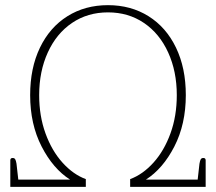

<svg xmlns="http://www.w3.org/2000/svg" viewBox="-20 -725 838 745"><path d="M20 -103Q20 -112 29 -112Q36 -112 39 -107Q42 -102 44 -90L51 -28H252Q186 -70 141.5 -156.5Q97 -243 97 -356Q97 -461 135 -540Q173 -619 241.5 -662Q310 -705 399 -705Q488 -705 556.5 -662Q625 -619 663 -540Q701 -461 701 -356Q701 -243 656.5 -156.5Q612 -70 546 -28H747L754 -90Q756 -102 759 -107Q762 -112 769 -112Q778 -112 778 -103V0H485V-30Q534 -48 575.5 -94Q617 -140 641.5 -207.5Q666 -275 666 -356Q666 -448 632.5 -521.5Q599 -595 538.5 -636Q478 -677 399 -677Q320 -677 259.5 -636Q199 -595 165.5 -521.5Q132 -448 132 -356Q132 -275 156.5 -207.5Q181 -140 222.5 -94Q264 -48 313 -30V0H20Z"/></svg>

Font: Maitree ExtraLight
Style: Regular
Weight: 250
Designer: CadsonDemak Team
Foundry: CadsonDemak
Version: Version 1.002